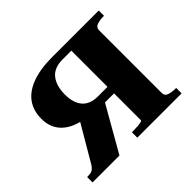

<svg xmlns="http://www.w3.org/2000/svg" viewBox="-124 -686 852 852"><g transform="rotate(-45 302.5 -260.0)"><path d="M367 -480H312Q259 -480 234 -448.5Q209 -417 209 -362Q209 -310 233.5 -281.5Q258 -253 307 -253H397V-212H282L274 -215Q202 -217 154.5 -233.5Q107 -250 83 -282Q59 -314 59 -360Q59 -411 84.5 -446.5Q110 -482 161 -501Q212 -520 287 -520H579V-487H578Q553 -487 535.5 -481Q518 -475 518 -456V-64Q518 -45 535.5 -39.5Q553 -34 578 -34H579V0H301V-34H313Q325 -34 337.5 -35Q350 -36 358.5 -38Q367 -40 367 -43ZM185 -252 313 -217 189 0H20V-34H26Q41 -34 50 -38Q59 -42 66 -51Q73 -60 81 -75Z"/></g></svg>

Font: Roboto Serif 144pt SemiBold
Style: Regular
Weight: 600
Version: Version 1.008